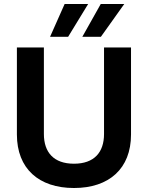

<svg xmlns="http://www.w3.org/2000/svg" viewBox="-20 -945 752 976"><path d="M356 10.7C534.7 10.7 646 -87.9 646 -261.2V-703.6H508.8V-263.7C508.8 -170.9 459 -112.8 356 -112.8C252.9 -112.8 203.1 -170.9 203.1 -263.7V-703.6H65.9V-261.2C65.9 -87.9 177.2 10.7 356 10.7ZM234.4 -757.8H326.2L428.2 -924.8H308.6ZM398.4 -757.8H492.7L611.8 -924.8H492.2Z"/></svg>

Font: Wand UI Pro Bold
Style: Regular
Weight: 700
Designer: Andreas Faust
Version: Version 1.003;FEAKit 1.0